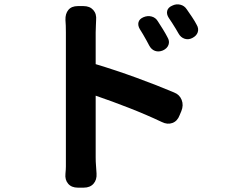

<svg xmlns="http://www.w3.org/2000/svg" viewBox="-20 -805 1040 883"><path d="M640 -726Q659 -734 677.5 -729Q696 -724 706 -707Q716 -692 729.5 -670Q743 -648 750 -634Q761 -616 755 -599Q749 -582 729 -573Q710 -565 693 -571Q676 -577 666 -596Q662 -604 654 -618.5Q646 -633 637.5 -647.5Q629 -662 623 -671Q613 -688 617 -703Q621 -718 640 -726ZM772 -779Q790 -788 809 -783.5Q828 -779 839 -762Q849 -748 863 -727Q877 -706 884 -692Q895 -674 889.5 -657Q884 -640 864 -630Q846 -621 828.5 -627Q811 -633 801 -651Q797 -659 788.5 -672.5Q780 -686 771 -700.5Q762 -715 756 -723Q745 -740 749 -755.5Q753 -771 772 -779ZM283 -81Q283 -100 283 -144Q283 -188 283 -245.5Q283 -303 283 -366Q283 -429 283 -487Q283 -545 283 -590Q283 -635 283 -656Q283 -669 282.5 -687.5Q282 -706 281 -713Q280 -742 294.5 -759.5Q309 -777 338 -777H364Q393 -777 409 -759Q425 -741 422 -712Q422 -705 421 -687.5Q420 -670 420 -656V-510Q513 -482 607.5 -447.5Q702 -413 780 -380Q806 -370 815.5 -345.5Q825 -321 814 -294L806 -275Q796 -248 773 -239.5Q750 -231 724 -244Q652 -278 574 -308.5Q496 -339 420 -365V-81Q420 -60 421.5 -44Q423 -28 424 -7Q426 22 410 40Q394 58 365 58H338Q309 58 293.5 40Q278 22 281 -6Q283 -26 283 -39Q283 -52 283 -81Z"/></svg>

Font: Chiron GoRound TC
Style: Bold
Weight: 700
Designer: Ryoko NISHIZUKA 西塚涼子 (kana, bopomofo & ideographs); Paul D. Hunt (Latin, Greek & Cyrillic); Sandoll Communications 산돌커뮤니
Foundry: Adobe
Version: Version 1.000;hotconv 1.1.1;makeotfexe 2.6.0